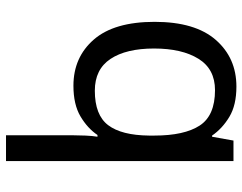

<svg xmlns="http://www.w3.org/2000/svg" viewBox="-106 -480 826 655"><g transform="rotate(90 307.5 -153.0)"><path d="M442 11Q442 -7 443 -31Q444 -55 447 -72H441Q418 -38 377.5 -14Q337 10 273 10Q176 10 115.5 -59.5Q55 -129 55 -267Q55 -405 116.5 -475.5Q178 -546 276 -546Q339 -546 379 -522Q419 -498 443 -463H447L460 -536H530V240H442ZM290 -63Q373 -63 407.5 -108.5Q442 -154 443 -248V-266Q443 -368 409 -420.5Q375 -473 288 -473Q216 -473 181 -416.5Q146 -360 146 -265Q146 -170 181.5 -116.5Q217 -63 290 -63Z"/></g></svg>

Font: Noto Sans Old Turkic
Style: Regular
Weight: 400
Designer: Monotype Design Team
Foundry: Monotype Imaging Inc.
Version: Version 2.003; ttfautohint (v1.8.4.7-5d5b)